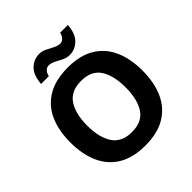

<svg xmlns="http://www.w3.org/2000/svg" viewBox="-242 -1098 1281 1281"><g transform="rotate(-45 398.0 -457.5)"><path d="M738 -358Q738 -247 701.5 -164.5Q665 -82 590 -36Q515 10 398 10Q282 10 206.5 -36Q131 -82 94.5 -165Q58 -248 58 -359Q58 -470 94.5 -552Q131 -634 206.5 -679.5Q282 -725 399 -725Q515 -725 590 -679.5Q665 -634 701.5 -551.5Q738 -469 738 -358ZM217 -358Q217 -246 260 -181.5Q303 -117 398 -117Q495 -117 537 -181.5Q579 -246 579 -358Q579 -471 537 -535Q495 -599 399 -599Q303 -599 260 -535Q217 -471 217 -358ZM196 -773Q202 -851 239.5 -887.5Q277 -924 329 -924Q356 -924 381.5 -911Q407 -898 431.5 -885.5Q456 -873 479 -873Q494 -873 508 -886Q522 -899 528 -925H601Q595 -848 557 -811Q519 -774 468 -774Q442 -774 416.5 -786.5Q391 -799 366.5 -812Q342 -825 318 -825Q303 -825 289 -812Q275 -799 269 -773Z"/></g></svg>

Font: Noto Sans Sora Sompeng
Style: Bold
Weight: 700
Designer: Monotype Design Team. David Williams.
Foundry: Monotype Imaging Inc.
Version: Version 2.101